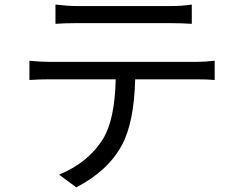

<svg xmlns="http://www.w3.org/2000/svg" viewBox="-20 -760 1040 828"><path d="M310.1 -660.2Q256.8 -660.2 219.2 -657.2V-740.2Q274.9 -733.9 309.1 -733.9H713.9Q764.2 -733.9 807.1 -740.2V-657.2Q764.2 -660.2 713.9 -660.2ZM827.1 -493.2Q863.8 -493.2 905.8 -498V-415Q873 -418 827.1 -418H563Q558.1 -231 505.9 -134.8Q445.8 -22.9 309.1 47.9L234.9 -6.8Q360.8 -59.1 423.8 -160.2Q475.1 -243.2 479 -418H193.8Q148.9 -418 106.9 -415V-498Q153.8 -493.2 193.8 -493.2Z"/></svg>

Font: Black Ops One [rus by aLiNcE]
Style: Regular
Weight: 400
Designer: James Grieshaber
Foundry: James Grieshaber
Version: Version 1.002;May 25, 2024;FontCreator 13.0.0.2680 64-bit